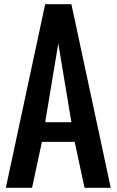

<svg xmlns="http://www.w3.org/2000/svg" viewBox="-20 -895 556 915"><path d="M7.8 0 195.3 -875H320.3L507.8 0H382.8L335.9 -218.8H179.7L132.8 0ZM195.3 -312.5H320.3L257.8 -687.5Z"/></svg>

Font: Oswald-Regular
Style: Regular
Weight: 400
Designer: vernon adams
Foundry: vernon adams
Version: Version 2.002; ttfautohint (v0.92.18-e454-dirty) -l 8 -r 50 